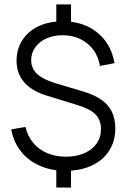

<svg xmlns="http://www.w3.org/2000/svg" viewBox="-20 -757 570 866"><path d="M500 -176.3Q500 -123.5 475.3 -82Q450.7 -40.5 405.5 -16.1Q360.4 8.3 300.3 12.7V88.9H233.9V11.2Q180.7 3.9 137.7 -20.3Q94.7 -44.4 67.1 -83.7Q39.6 -123 30.3 -173.3L94.7 -184.6Q104.5 -143.1 129.9 -112.5Q155.3 -82 193.1 -66.2Q231 -50.3 277.8 -50.3Q324.2 -50.3 360.1 -65.9Q396 -81.5 415.8 -109.6Q435.5 -137.7 435.5 -174.3Q435.5 -215.3 411.1 -240.5Q386.7 -265.6 329.1 -283.2L185.1 -327.6Q121.1 -348.1 87.9 -387.5Q54.7 -426.8 54.7 -482.9Q54.7 -530.8 76.7 -569.1Q98.6 -607.4 139.4 -631.1Q180.2 -654.8 233.9 -659.7V-737.3H300.3V-658.7Q378.9 -648.9 430.9 -599.6Q482.9 -550.3 496.6 -472.2L430.7 -459.5Q424.3 -500.5 401.4 -532Q378.4 -563.5 342.3 -580.8Q306.2 -598.1 262.7 -598.1Q222.2 -598.1 189.7 -583.7Q157.2 -569.3 138.9 -543.5Q120.6 -517.6 120.6 -485.8Q120.6 -449.2 146.5 -424.3Q172.4 -399.4 228.5 -382.3L352.5 -345.2Q405.3 -329.6 437.5 -306.9Q469.7 -284.2 484.9 -252.4Q500 -220.7 500 -176.3Z"/></svg>

Font: Potro Sans Bangla
Style: Regular
Weight: 400
Designer: Jayed Ahsan Saad
Foundry: Codepotro
Version: Potro Sans Bangla; Version 0.905